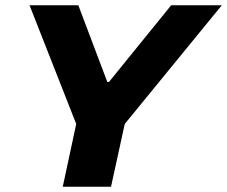

<svg xmlns="http://www.w3.org/2000/svg" viewBox="-20 -708 861 728"><path d="M218 0 269 -238 92 -688H277L387 -397H393L629 -688H821L453 -238L401 0Z"/></svg>

Font: Saira Expanded
Style: Bold Italic
Weight: 700
Width: 7
Italic angle: -12°
Designer: Hector Gatti with collaboration of the Omnibus-Type team
Foundry: Omnibus-Type
Version: Version 1.101